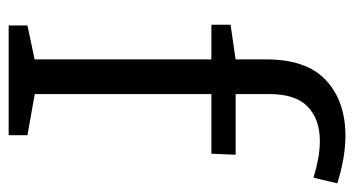

<svg xmlns="http://www.w3.org/2000/svg" viewBox="-207 -610 817 443"><g transform="rotate(90 201.5 -388.5)"><path d="M38.7 0V-43.3L127 -62L117 -50.3V-478.7L127 -467.7H37V-512L128.7 -525.3L117 -510.3V-594Q117 -687.7 165.3 -732.3Q213.7 -777 293.3 -777Q318.7 -777 345.7 -772.3Q372.7 -767.7 403 -758.3L390 -703.3Q367.3 -710.3 346 -714.2Q324.7 -718 305 -718Q255.7 -718 226.3 -690.2Q197 -662.3 197 -601.3V-510.3L184.3 -523.7H337L334.7 -467.7H186.7L197 -478.7V-50.7L187 -62L292 -43.3V0Z"/></g></svg>

Font: Bitter Thin
Style: Regular
Weight: 100
Designer: Sol Matas, and Bitter project Authors
Foundry: Sol Matas
Version: Version 2.002